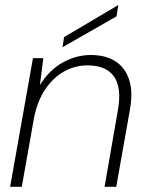

<svg xmlns="http://www.w3.org/2000/svg" viewBox="-20 -720 565 740"><path d="M19 0 107 -496H147L134 -394H135Q171 -451 222.5 -479.5Q274 -508 330 -508Q387 -508 424.5 -484Q462 -460 477.5 -413.5Q493 -367 481 -299L428 0H383L434 -293Q450 -380 420 -424Q390 -468 317 -468Q269 -468 227 -444.5Q185 -421 154.5 -376Q124 -331 111 -265L64 0ZM221 -538 227 -577 435 -700H436L429 -657Z"/></svg>

Font: DM Sans 28pt ExtraLight
Style: Italic
Weight: 250
Italic angle: -10°
Version: Version 4.004;gftools[0.9.30]